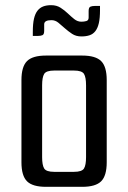

<svg xmlns="http://www.w3.org/2000/svg" viewBox="-20 -723 496 743"><path d="M63 -413Q63 -465 84.5 -486.5Q106 -508 158 -508H298Q350 -508 371.5 -486.5Q393 -465 393 -413V-95Q393 -43 371.5 -21.5Q350 0 298 0H158Q106 0 84.5 -21.5Q63 -43 63 -95ZM190 -450Q159 -450 151 -437Q143 -424 143 -393V-115Q143 -84 151 -71Q159 -58 190 -58H266Q297 -58 305 -71Q313 -84 313 -115V-393Q313 -424 305 -437Q297 -450 266 -450ZM151 -604Q151 -590 144.5 -587Q138 -584 127 -584H107V-600Q107 -631 111.5 -650.5Q116 -670 125 -681.5Q134 -693 147 -698Q160 -703 178 -703Q199 -703 214.5 -693Q230 -683 242.5 -671Q255 -659 267.5 -649Q280 -639 295 -639Q305 -639 314 -641.5Q323 -644 323 -655V-680Q323 -694 329.5 -697Q336 -700 347 -700H367V-684Q367 -653 362.5 -633.5Q358 -614 349 -602.5Q340 -591 326.5 -586.5Q313 -582 295 -582Q274 -582 259 -592Q244 -602 231 -613.5Q218 -625 206 -635Q194 -645 179 -645Q151 -645 151 -629Z"/></svg>

Font: Rationale
Style: Regular
Weight: 400
Designer: Cyreal (www.cyreal.org)
Foundry: Cyreal (www.cyreal.org)
Version: Version 1.011